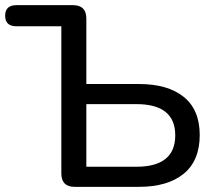

<svg xmlns="http://www.w3.org/2000/svg" viewBox="-23 -725 839 745"><path d="M267 0Q215 0 215 -52V-623H41Q-3 -623 -3 -664Q-3 -705 41 -705H260Q312 -705 312 -653V-399H516Q628 -399 690 -349Q752 -299 752 -201Q752 -102 690 -51Q628 0 516 0ZM312 -78H506Q657 -78 657 -200Q657 -321 506 -321H312Z"/></svg>

Font: Chiron GoRound TC
Style: Regular
Weight: 400
Designer: Ryoko NISHIZUKA 西塚涼子 (kana, bopomofo & ideographs); Paul D. Hunt (Latin, Greek & Cyrillic); Sandoll Communications 산돌커뮤니
Foundry: Adobe
Version: Version 1.000;hotconv 1.1.1;makeotfexe 2.6.0